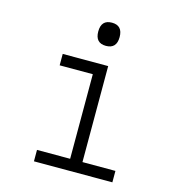

<svg xmlns="http://www.w3.org/2000/svg" viewBox="-119 -923 938 1024"><g transform="rotate(15 350.0 -411.0)"><path d="M162 -593H413V-63H595V0H162V-63H345V-530H162ZM373 -694Q314 -694 314 -758Q314 -822 373 -822Q432 -822 432 -758Q432 -694 373 -694Z"/></g></svg>

Font: Martian Mono ExtraLight
Style: Regular
Weight: 200
Monospace: yes
Designer: Roman Shamin
Foundry: Evil Martians
Version: Version 1.000; ttfautohint (v1.8.4.7-5d5b)